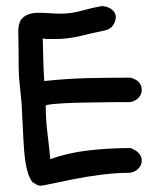

<svg xmlns="http://www.w3.org/2000/svg" viewBox="-20 -594 513 621"><path d="M85 -4.9Q76.2 -16.6 70.8 -33.2Q65.4 -49.8 62.5 -68.4Q59.6 -86.9 58.1 -106.4Q56.6 -126 55.7 -143.6L49.8 -260.7Q46.9 -289.1 45.4 -303.7Q43.9 -318.4 42.5 -333.5Q41 -348.6 40.5 -370.6Q40 -392.6 40 -435.5Q40 -450.2 39.6 -463.9Q39.1 -477.5 39.1 -491.2Q39.1 -526.4 57.1 -539.6Q75.2 -552.7 103.5 -552.7Q120.1 -552.7 138.7 -551.3Q157.2 -549.8 175.8 -549.8Q210 -549.8 243.2 -559.1Q276.4 -568.4 307.6 -574.2Q327.1 -574.2 340.8 -564Q354.5 -553.7 354.5 -539.1Q354.5 -525.4 345.7 -512.2Q336.9 -499 317.4 -495.1Q279.3 -487.3 239.3 -477.5Q199.2 -467.8 158.2 -467.8Q147.5 -467.8 136.7 -467.8Q126 -467.8 118.2 -469.7Q119.1 -432.6 120.1 -398.4Q121.1 -364.3 123 -332H124Q198.2 -339.8 263.7 -341.3Q329.1 -342.8 402.3 -342.8Q438.5 -333 438.5 -302.7Q438.5 -289.1 428.2 -277.8Q418 -266.6 400.4 -263.7Q392.6 -263.7 369.6 -263.7Q346.7 -263.7 316.4 -263.2Q286.1 -262.7 252.9 -262.2Q219.7 -261.7 191.9 -260.3Q164.1 -258.8 146 -256.8Q127.9 -254.9 127.9 -252Q127.9 -208 133.3 -164.6Q138.7 -121.1 142.6 -79.1Q168.9 -88.9 200.2 -96.2Q231.4 -103.5 265.1 -107.4Q298.8 -111.3 334 -113.3Q369.1 -115.2 402.3 -115.2Q421.9 -107.4 430.2 -97.2Q438.5 -86.9 438.5 -74.2Q438.5 -60.5 428.2 -49.3Q418 -38.1 400.4 -35.2Q355.5 -35.2 306.6 -28.8Q257.8 -22.5 216.3 -14.2Q174.8 -5.9 145.5 0.5Q116.2 6.8 110.4 6.8Q105.5 6.8 99.1 3.4Q92.8 0 85 -4.9Z"/></svg>

Font: Single Day
Style: Regular
Weight: 400
Designer: DXKorea
Foundry: DXKorea
Version: Version 1.00